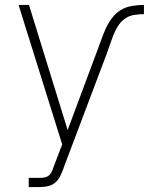

<svg xmlns="http://www.w3.org/2000/svg" viewBox="-20 -540 601 775"><path d="M96 215V178H143Q154 178 164.5 175Q175 172 182 163.5Q189 155 192.5 144.5Q196 134 200 124L231 43L55 -520H97L253 -15L372 -334Q381 -357 389 -380Q397 -403 407 -425Q417 -447 432 -467Q447 -487 467.5 -499.5Q488 -512 512.5 -516Q537 -520 561 -520V-483Q541 -483 520.5 -479.5Q500 -476 483.5 -464Q467 -452 456 -434.5Q445 -417 437.5 -398Q430 -379 423.5 -359.5Q417 -340 410 -321L237 137V138Q231 154 224 169Q217 184 204.5 195.5Q192 207 175.5 211Q159 215 143 215Z"/></svg>

Font: Iosevka SS04 Extralight
Style: Regular
Weight: 200
Monospace: yes
Designer: Belleve Invis
Foundry: Belleve Invis
Version: Version 19.0.0; ttfautohint (v1.8.4)